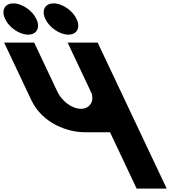

<svg xmlns="http://www.w3.org/2000/svg" viewBox="-357 -1111 1076 1131"><path d="M-278.3 -1091C-329.3 -1091 -350.9 -1050 -326.8 -999C-302.7 -948 -242.3 -907 -191.3 -907C-140.3 -907 -118.7 -948 -142.8 -999C-166.9 -1050 -227.3 -1091 -278.3 -1091ZM-41.3 -1091C-92.3 -1091 -113.9 -1050 -89.8 -999C-65.7 -948 -5.3 -907 45.7 -907C96.7 -907 118.3 -948 94.2 -999C70.1 -1050 9.7 -1091 -41.3 -1091ZM218.4 -860H41.4L178.5 -570C202.6 -519 173.8 -470 120.8 -470C63.8 -470 5.6 -519 -18.5 -570L-155.6 -860H-332.6L-172.8 -522C-105.2 -379 48.1 -332 142.1 -332H291.1L448 0H625Z"/></svg>

Font: Hussar
Style: BdOpOblFive
Weight: 700
Foundry: Cannot Into Space Fonts
Version: Version 2.00